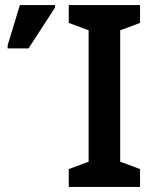

<svg xmlns="http://www.w3.org/2000/svg" viewBox="-20 -734 604 754"><path d="M530 0H250V-70L328 -99V-615L250 -644V-714H530V-644L452 -615V-99L530 -70ZM10 -544V-556L58 -714H196V-704L92 -544Z"/></svg>

Font: Noto Sans SemiCondensed SemiBold
Style: Regular
Weight: 600
Width: 4
Designer: Monotype Design Team
Foundry: Monotype Imaging Inc.
Version: Version 2.013; ttfautohint (v1.8.4.7-5d5b)